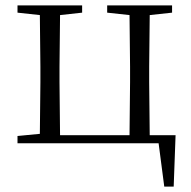

<svg xmlns="http://www.w3.org/2000/svg" viewBox="-20 -532 711 713"><path d="M45 0H569L590 161H625L632 -30H536L534 -227V-285L536 -476L619 -485V-512H378V-485L461 -476L463 -285V-227L461 -30H203L201 -227V-285L203 -476L285 -485V-512H45V-485L128 -476L130 -285V-227L128 -35L45 -27Z"/></svg>

Font: Noto Serif TC Light
Style: Regular
Weight: 300
Designer: Ryoko NISHIZUKA 西塚涼子 (kana & ideographs); Frank Grießhammer (Latin, Greek & Cyrillic); Wenlong ZHANG 张文龙 (bopomofo); San
Foundry: Adobe
Version: Version 2.001;hotconv 1.1.0;makeotfexe 2.6.0